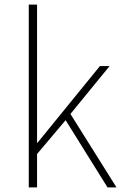

<svg xmlns="http://www.w3.org/2000/svg" viewBox="-20 -814 539 834"><path d="M105 0V-794H141V-194H143L414 -527H456L286 -319L486 0H447L265 -292L141 -145V0Z"/></svg>

Font: Noto Sans HK Thin
Style: Regular
Weight: 100
Designer: Ryoko NISHIZUKA 西塚涼子 (kana, bopomofo & ideographs); Paul D. Hunt (Latin, Greek & Cyrillic); Sandoll Communications 산돌커뮤니
Foundry: Adobe
Version: Version 2.004-H2;hotconv 1.0.118;makeotfexe 2.5.65603